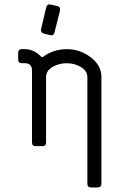

<svg xmlns="http://www.w3.org/2000/svg" viewBox="-20 -660 540 867"><path d="M165.5 -528.3 188.5 -626.5Q193.8 -644 209.5 -639.2L238.3 -632.8Q253.9 -629.9 251 -612.3L226.1 -513.7Q223.1 -498 207 -501L178.2 -508.3Q162.6 -512.7 165.5 -528.3ZM438 -312V169.9Q438 186.5 419.9 186.5H391.1Q374.5 186.5 374.5 169.9V-312Q374.5 -339.8 345.5 -357.2Q316.4 -374.5 281.2 -374.5Q245.1 -374.5 216.6 -357.4Q188 -340.3 188 -312V-16.6Q188 0 171.4 0H141.1Q124.5 0 124.5 -16.6V-343.3Q124.5 -357.9 116.2 -366.2Q107.9 -374.5 93.3 -374.5H78.6Q62 -374.5 62 -391.1V-421.4Q62 -438 78.6 -438H93.3Q131.8 -438 164.1 -405.8Q166 -402.8 169.2 -402.6Q172.4 -402.3 173.8 -402.8Q175.3 -403.3 179 -406Q182.6 -408.7 183.6 -409.7Q226.1 -437.5 281.2 -438Q341.3 -438 389.6 -401.4Q438 -364.7 438 -312Z"/></svg>

Font: GOSTRUS
Style: type_B
Weight: 400
Designer: Юрий и Татьяна Кривогуз
Version: Version 02.00